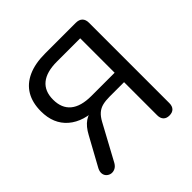

<svg xmlns="http://www.w3.org/2000/svg" viewBox="-181 -867 1037 1037"><g transform="rotate(-45 337.0 -349.0)"><path d="M543 7Q521 7 509 -5.5Q497 -18 497 -41V-294H386Q356 -294 333.5 -288.5Q311 -283 293.5 -268Q276 -253 261 -225L151 -22Q141 -5 127 1.5Q113 8 99.5 6Q86 4 75.5 -5.5Q65 -15 63 -30Q61 -45 70 -63L160 -227Q183 -270 212.5 -290.5Q242 -311 282 -311H309L304 -297Q192 -297 130 -350.5Q68 -404 68 -500Q68 -566 95 -611.5Q122 -657 175 -681Q228 -705 304 -705H539Q564 -705 577 -692Q590 -679 590 -655V-41Q590 -18 578 -5.5Q566 7 543 7ZM319 -366H497V-629H319Q240 -629 199.5 -596Q159 -563 159 -498Q159 -433 199.5 -399.5Q240 -366 319 -366Z"/></g></svg>

Font: Nunito Medium
Style: Regular
Weight: 500
Designer: Vernon Adams
Foundry: Vernon Adams
Version: Version 3.601